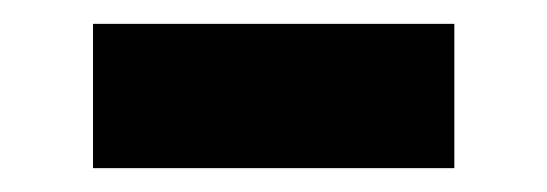

<svg xmlns="http://www.w3.org/2000/svg" viewBox="-20 -355 459 161"><path d="M58 -214V-335H361V-214Z"/></svg>

Font: Rising Sun
Style: Bold
Weight: 700
Designer: Matt McInerney, Pablo Impallari, Rodrigo Fuenzalida (Raleway font), Stephen Hutchings (Greek), Cristiano Sobral (main ch
Foundry: The Rising Sun Project Authors
Version: Version 4.327; ttfautohint (v1.8.4.7-5d5b-dirty)